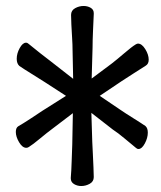

<svg xmlns="http://www.w3.org/2000/svg" viewBox="-20 -690 540 643"><path d="M217 -94Q219 -117 220 -150Q221 -183 222 -206L224 -311L157 -260Q138 -246 114 -226Q90 -206 77 -198Q73 -195 68 -195Q55 -195 44 -213.5Q33 -232 33 -248Q33 -262 41 -267Q60 -278 83.5 -293.5Q107 -309 122 -319L201 -369L130 -415Q105 -431 81.5 -445.5Q58 -460 45 -469Q36 -477 36 -493Q36 -511 46 -529Q56 -547 67 -547Q72 -547 76 -543Q92 -530 114.5 -512Q137 -494 152 -483L225 -426L223 -522Q223 -540 221.5 -563Q220 -586 219 -607.5Q218 -629 218 -640Q218 -655 231.5 -662.5Q245 -670 260 -670Q273 -670 283.5 -664Q294 -658 294 -646V-643Q293 -620 291.5 -587Q290 -554 290 -531L287 -427L354 -477Q372 -491 396.5 -512Q421 -533 434 -541Q439 -544 442 -544Q455 -544 466.5 -525.5Q478 -507 478 -490Q478 -476 468 -470Q452 -460 428 -444.5Q404 -429 387 -418L314 -369L382 -323Q401 -310 427.5 -293.5Q454 -277 467 -268Q475 -261 475 -246Q475 -228 465 -209.5Q455 -191 444 -191Q439 -191 435 -195Q419 -208 397 -226.5Q375 -245 358 -256L286 -312L289 -215Q290 -197 291 -174Q292 -151 293 -130Q294 -109 294 -97Q294 -82 280.5 -74.5Q267 -67 252 -67Q239 -67 228 -73.5Q217 -80 217 -93Z"/></svg>

Font: Moon Stars Kai T HW
Style: Regular
Weight: 400
Designer: GuiWonder
Version: Version 1.101